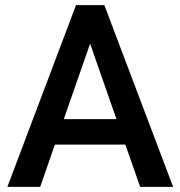

<svg xmlns="http://www.w3.org/2000/svg" viewBox="-20 -731 706 751"><path d="M470.2 -165.5H194.8L137.2 0H8.8L277.3 -710.9H388.2L657.2 0H528.3ZM229.5 -265.1H435.5L332.5 -560.1Z"/></svg>

Font: TypoPRO Roboto
Style: Regular
Weight: 500
Designer: Google
Version: Version 2.136; 2016